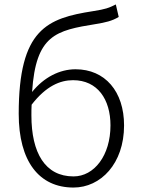

<svg xmlns="http://www.w3.org/2000/svg" viewBox="-20 -829 634 862"><path d="M310 -37C183 -37 121 -142 121 -311C121 -328 121 -344 122 -359C187 -443 250 -469 308 -469C418 -469 476 -383 476 -266C476 -131 403 -37 310 -37ZM500 -809C468 -793 455 -788 398 -779C192 -747 64 -699 64 -318C64 -105 155 13 310 13C432 13 537 -94 537 -266C537 -418 452 -518 319 -518C248 -518 177 -482 124 -416C141 -673 231 -692 410 -721C453 -728 484 -735 513 -753Z"/></svg>

Font: Noto Sans CJK JP Light
Style: Regular
Weight: 300
Designer: Ryoko NISHIZUKA (kana & ideographs); Paul D. Hunt (Latin, Greek & Cyrillic); Wenlong ZHANG (bopomofo); Sandoll Communica
Foundry: Adobe Systems Incorporated
Version: Version 1.004;PS 1.004;hotconv 1.0.82;makeotf.lib2.5.63406